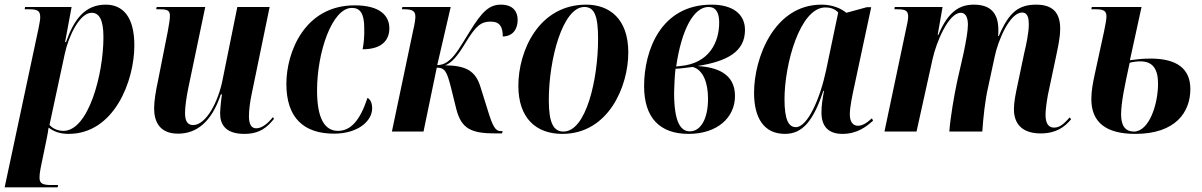

<svg xmlns="http://www.w3.org/2000/svg" viewBox="-37 -566 5172 826"><path d="M129 -445 -17 240H211L213 230H186C148 230 133 225 133 198C133 188 134 176 138 156L163 35C167 14 170 1 172 -17C194 -1 218 10 258 10C454 10 541 -217 541 -371C541 -493 492 -546 418 -546C328 -546 281 -482 247 -385H243L271 -536H71L69 -526H90C128 -526 136 -517 136 -491C136 -482 133 -465 129 -445ZM236 -3C209 -3 187 -15 176 -29L242 -336C259 -414 307 -511 357 -511C390 -511 408 -481 408 -406C408 -245 343 -3 236 -3Z M1014 10C1081 10 1113 -19 1142 -55L1137 -62C1116 -36 1091 -14 1065 -14C1044 -14 1034 -32 1034 -66C1034 -89 1038 -125 1045 -158L1123 -536H984L921 -225C903 -130 850 -28 794 -28C770 -28 759 -44 759 -81C759 -104 765 -149 773 -187L846 -536H637L635 -526H653C687 -526 694 -518 694 -497C694 -485 691 -464 685 -432L642 -215C634 -179 626 -132 626 -100C626 -41 651 9 729 9C808 9 873 -40 913 -160H918C915 -144 910 -96 910 -78C910 -32 932 10 1014 10Z M1400 9C1505 9 1564 -47 1564 -99C1564 -126 1555 -139 1544 -145C1512 -48 1472 -3 1417 -3C1360 -3 1327 -56 1327 -177C1327 -340 1391 -532 1477 -532C1511 -532 1530 -510 1530 -445C1531 -409 1528 -379 1523 -354C1611 -354 1638 -398 1638 -444C1638 -497 1600 -543 1489 -543C1273 -543 1195 -341 1195 -205C1195 -57 1272 9 1400 9Z M2096 8H2123L2125 -2H2117C2095 -2 2083 -20 2061 -93L2030 -192C2009 -261 1968 -284 1878 -285C1906 -295 1932 -326 1964 -379C2011 -457 2033 -473 2074 -473C2113 -473 2126 -451 2126 -409C2169 -410 2190 -440 2190 -481C2190 -515 2171 -546 2118 -546C2068 -546 2037 -517 1983 -429C1947 -371 1926 -333 1899 -309C1883 -295 1866 -286 1844 -286L1902 -536H1694L1692 -526H1704C1740 -526 1750 -516 1750 -494C1750 -484 1747 -462 1740 -433L1649 0H1785L1842 -275C1878 -275 1886 -256 1903 -190L1926 -97C1948 -11 1991 8 2096 8Z M2382 10C2581 10 2666 -195 2666 -340C2666 -486 2584 -546 2485 -546C2280 -546 2193 -346 2193 -197C2193 -58 2269 10 2382 10ZM2387 0C2345 0 2324 -36 2324 -135C2324 -312 2384 -536 2477 -536C2521 -536 2536 -496 2536 -399C2536 -226 2485 0 2387 0Z M2925 10C3050 10 3125 -61 3125 -153C3125 -252 3043 -277 2964 -282C3089 -302 3168 -342 3168 -437C3168 -506 3115 -546 3024 -546C2806 -546 2734 -349 2734 -195C2734 -60 2801 10 2925 10ZM2890 -282 2872 -280C2895 -440 2948 -536 3011 -536C3044 -536 3057 -510 3057 -469C3057 -383 3013 -293 2890 -282ZM2931 -1C2892 -1 2863 -38 2863 -168C2863 -185 2866 -246 2869 -270C2892 -271 2926 -276 2943 -278C2987 -266 3009 -212 3009 -141C3009 -54 2977 -1 2931 -1Z M3340 10C3415 10 3462 -45 3505 -175H3508C3502 -142 3497 -115 3497 -82C3497 -19 3530 10 3587 10C3651 10 3690 -21 3719 -47L3714 -57C3694 -39 3675 -25 3654 -25C3632 -25 3619 -42 3619 -75C3619 -106 3631 -161 3637 -189L3711 -535H3692L3604 -511C3582 -529 3546 -546 3497 -546C3293 -546 3207 -316 3207 -167C3207 -59 3249 10 3340 10ZM3387 -19C3356 -19 3338 -50 3338 -139C3338 -289 3404 -534 3514 -534C3535 -534 3555 -528 3569 -512L3517 -264C3491 -141 3437 -19 3387 -19Z M4440 8C4506 8 4543 -19 4571 -53L4565 -61C4546 -41 4527 -17 4498 -17C4473 -17 4461 -36 4461 -72C4461 -92 4465 -123 4471 -157L4506 -322C4513 -358 4524 -400 4524 -443C4524 -516 4487 -546 4421 -546C4344 -546 4303 -512 4260 -411H4257C4258 -419 4258 -429 4258 -438C4258 -503 4230 -546 4153 -546C4096 -546 4044 -522 4000 -416H3997L4018 -536H3812L3811 -526H3825C3859 -526 3870 -519 3870 -495C3870 -482 3866 -463 3862 -446L3768 0H3906L3975 -312C3991 -385 4044 -511 4096 -511C4122 -511 4127 -482 4127 -460C4127 -433 4120 -394 4109 -340L4081 -217C4068 -156 4052 -64 4047 0H4189C4193 -61 4201 -135 4214 -191L4242 -321C4256 -391 4307 -512 4360 -512C4387 -512 4389 -482 4389 -460C4389 -425 4377 -369 4370 -341L4341 -203C4332 -161 4325 -127 4325 -96C4325 -29 4365 8 4440 8Z M4847 10C5020 10 5084 -83 5084 -183C5084 -272 5024 -314 4913 -314C4880 -314 4853 -311 4824 -307L4874 -536H4660L4658 -526H4679C4715 -526 4723 -516 4723 -495C4723 -482 4719 -462 4713 -432L4673 -248C4665 -211 4658 -175 4658 -140C4658 -39 4722 10 4847 10ZM4841 0C4806 0 4786 -23 4786 -73C4786 -126 4803 -204 4823 -296C4838 -300 4854 -302 4869 -302C4920 -302 4945 -272 4945 -206C4945 -118 4907 0 4841 0Z"/></svg>

Font: Noto Serif Display Condensed
Style: Bold Italic
Weight: 700
Width: 3
Italic angle: -12°
Designer: Monotype Design Team
Foundry: Monotype Imaging Inc.
Version: Version 2.009